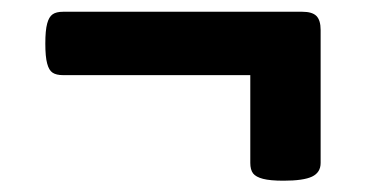

<svg xmlns="http://www.w3.org/2000/svg" viewBox="-20 -433 640 333"><path d="M536.1 -380.9V-150.4Q536.1 -133.8 521.2 -126.7Q506.3 -119.6 471.7 -119.6Q448.7 -119.6 436.3 -122.8Q423.8 -126 418.9 -132.3Q414.1 -138.7 414.1 -150.4V-302.7H89.4Q77.6 -302.7 71.3 -306.9Q64.9 -311 61.8 -322.8Q58.6 -334.5 58.6 -357.4Q58.6 -380.4 61.8 -392.1Q64.9 -403.8 71.3 -408.2Q77.6 -412.6 89.4 -412.6H504.4Q521.5 -412.6 528.8 -405.3Q536.1 -397.9 536.1 -380.9Z"/></svg>

Font: Courier Prime Sans
Style: Bold
Weight: 700
Designer: Alan Dague-Greene
Foundry: Quote-Unquote Apps
Version: Version 3.020